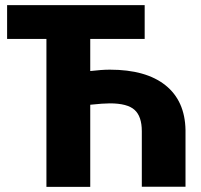

<svg xmlns="http://www.w3.org/2000/svg" viewBox="-20 -731 788 751"><path d="M545.9 -578.6H333V-453.1Q377.9 -458.5 409.7 -458.5Q550.8 -458.5 627.2 -397.5Q703.6 -336.4 705.6 -222.2V-0.5H534.7V-217.8Q534.7 -275.4 506.6 -301Q478.5 -326.7 409.7 -326.7Q383.3 -326.7 333 -321.3V0H161.6V-578.6H7.8V-710.9H545.9Z"/></svg>

Font: Sadagaat-English
Style: Regular
Weight: 900
Designer: Ahmed alsheikh
Foundry: Ahmed alsheikh Design
Version: Version 2.137;January 17, 2018;FontCreator 11.0.0.2408 64-bi